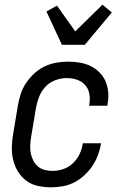

<svg xmlns="http://www.w3.org/2000/svg" viewBox="-20 -791 540 819"><path d="M198 8Q169 8 141.5 2Q114 -4 93 -19.5Q72 -35 57.5 -58Q43 -81 36.5 -107.5Q30 -134 30.5 -162.5Q31 -191 36 -219L56 -339Q60 -364 68 -389Q76 -414 91 -436.5Q106 -459 126 -477.5Q146 -496 170 -507.5Q194 -519 219.5 -523.5Q245 -528 270 -528Q295 -528 319.5 -524Q344 -520 365 -510Q386 -500 403 -483.5Q420 -467 429.5 -445.5Q439 -424 441.5 -399Q444 -374 439 -349L438 -340H360L361 -346Q365 -369 361 -391Q357 -413 343 -428.5Q329 -444 308 -451Q287 -458 264 -458Q240 -458 215 -448.5Q190 -439 172.5 -419.5Q155 -400 146 -376Q137 -352 133 -328L113 -208Q110 -190 109 -172.5Q108 -155 111 -138.5Q114 -122 121.5 -107Q129 -92 141 -81.5Q153 -71 169.5 -66.5Q186 -62 204 -62Q227 -62 250.5 -70Q274 -78 291.5 -95Q309 -112 319.5 -134Q330 -156 333 -179L334 -180H412L411 -179Q407 -154 398 -130Q389 -106 374.5 -84Q360 -62 340 -43.5Q320 -25 296.5 -13Q273 -1 247.5 3.5Q222 8 198 8ZM244 -600 178 -742 223 -767 301 -657 417 -771 457 -738 342 -600Z"/></svg>

Font: Iosevka Term Oblique
Style: Regular
Weight: 400
Italic angle: -9°
Monospace: yes
Designer: Belleve Invis
Foundry: Belleve Invis
Version: Version 31.4.0